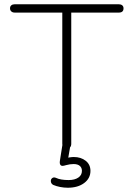

<svg xmlns="http://www.w3.org/2000/svg" viewBox="-20 -690 626 900"><path d="M272 -16V-631H49Q39 -631 33 -636.5Q27 -642 27 -651Q27 -660 33 -665Q39 -670 49 -670H537Q547 -670 553 -665Q559 -660 559 -651Q559 -641 553.5 -636Q548 -631 537 -631H314V-16Q314 -5 308.5 0.5Q303 6 293 6Q283 6 277.5 0Q272 -6 272 -16ZM230 177Q220 172 218.5 161.5Q217 151 224.5 145Q232 139 243 144Q264 154 302 154Q330 154 347 142.5Q364 131 364 111Q364 96 354 87.5Q344 79 325 79Q308 79 290 84Q280 87 274.5 87.5Q269 88 265 85Q258 79 261 62L274 -20H312L299 55L281 53Q309 46 326 46Q359 46 381.5 63.5Q404 81 404 111Q404 146 374.5 168Q345 190 298 190Q280 190 262 186.5Q244 183 230 177Z"/></svg>

Font: SN Pro Thin
Style: Regular
Weight: 200
Designer: Tobias Whetton
Foundry: Supernotes
Version: Version 1.003;Glyphs 3.3 (3324)